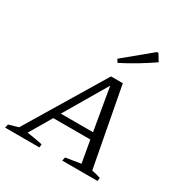

<svg xmlns="http://www.w3.org/2000/svg" viewBox="-205 -893 984 1028"><g transform="rotate(30 287.0 -378.5)"><path d="M488 -34Q502 -32 516.5 -28Q531 -24 543 -20L540 0H322L327 -22L420 -37L396 -173H167L87 -37Q111 -33 134 -29.5Q157 -26 183 -20L181 0H-31L-26 -22L33 -39L323 -521H396ZM190 -214H389L344 -476ZM317 -601 305 -620 471 -757H480L506 -714Q461 -683 414.5 -655Q368 -627 317 -601Z"/></g></svg>

Font: Piazzolla SC Light
Style: Italic
Weight: 300
Italic angle: -11.3°
Designer: Juan Pablo del Peral
Foundry: Huerta Tipografica
Version: Version 1.330